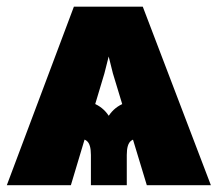

<svg xmlns="http://www.w3.org/2000/svg" viewBox="-20 -542 637 562"><path d="M409.7 0 310.5 -327.1 261.7 -522.5H397.9L597.2 0ZM246.1 0V-88.4Q246.1 -120.1 233.9 -129.6Q221.7 -139.2 192.9 -139.2V-251Q224.1 -251 252.7 -240Q281.2 -229 298.3 -203.1Q315.4 -229 344.2 -240Q373 -251 403.8 -251V-139.2Q375.5 -139.2 363.3 -129.6Q351.1 -120.1 351.1 -88.4V0ZM0 0 196.3 -522.5H335L285.6 -327.1L187.5 0Z"/></svg>

Font: Inter 28pt Black
Style: Regular
Weight: 900
Designer: Rasmus Andersson
Foundry: rsms
Version: Version 4.001;git-66647c0bb